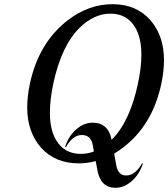

<svg xmlns="http://www.w3.org/2000/svg" viewBox="-20 -767 800 913"><path d="M354.5 9.8Q241.7 9.8 174.8 -65.4Q109.4 -139.6 109.4 -256.3Q109.4 -308.1 122.1 -368.7Q164.1 -564.9 303.7 -671.9Q402.3 -747.1 515.1 -747.1Q627.9 -747.1 694.3 -671.9Q759.8 -597.7 759.8 -480.5Q759.8 -428.7 747.1 -368.7Q705.6 -172.4 565.4 -65.4Q544.4 -49.3 522.9 -36.6L532.7 18.1Q541.5 67.4 579.6 67.4Q604 67.4 623.3 50.5Q642.6 33.7 655.3 9.8H659.7Q643.1 62 606.7 94Q570.3 126 528.8 126Q459 126 443.4 43.5L435.1 -1Q393.6 9.8 354.5 9.8ZM510.7 -102.1Q597.2 -187.5 635.7 -368.2Q652.3 -446.3 652.3 -506.3Q652.3 -587.4 622.6 -637.2Q583 -702.1 505.6 -702.1Q428.2 -702.1 360.8 -637.2Q272.5 -551.8 233.4 -369.1Q217.3 -293.9 217.3 -231Q217.3 -149.9 247.1 -100.1Q286.6 -35.2 363.8 -35.2Q396 -35.2 426.3 -46.4L421.4 -75.7Q413.1 -125 369.1 -125Q344.7 -125 325.7 -108.2Q306.6 -91.3 293.5 -67.4H289.1Q305.7 -119.6 342.3 -151.6Q378.9 -183.6 420.4 -183.6Q495.1 -183.6 510.7 -102.1Z"/></svg>

Font: Modern Antiqua
Style: Book Oblique
Weight: 400
Italic angle: -12°
Designer: Wojciech Kalinowski "wmk69" (wmk69@o2.pl)
Foundry: Wojciech Kalinowski "wmk69" (wmk69@o2.pl)
Version: Version 3.1.0; 2021-05-28